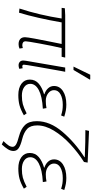

<svg xmlns="http://www.w3.org/2000/svg" viewBox="557 -1414 1061 2216"><g transform="rotate(90 1088.0 -306.5)"><path d="M410 -64Q410 -87 426.5 -176.5Q443 -266 463 -363Q481 -449 488 -487H239Q189 -199 127 5L79 0Q116 -112 146 -239.5Q176 -367 194 -487H71L76 -524L155 -528H645L636 -487H535Q509 -375 483 -233.5Q457 -92 457 -71Q457 -52 469 -42.5Q481 -33 503 -33Q513 -33 535 -39L541 0Q517 10 490 10Q452 10 431 -9Q410 -28 410 -64Z M679 -44Q679 -50 682 -74L760 -528H809Q804 -495 799 -476Q770 -314 748.5 -191.5Q727 -69 727 -51Q727 -33 748 -33Q755 -33 768 -37L775 2Q753 10 734 10Q710 10 694.5 -4Q679 -18 679 -44ZM843 -817H896L899 -811L788 -624H749Z M899 -119Q899 -183 946.5 -223Q994 -263 1068 -284V-288Q1027 -301 1000 -330Q973 -359 973 -399Q973 -464 1032 -502.5Q1091 -541 1187 -541Q1224 -541 1254.5 -535.5Q1285 -530 1327 -517L1313 -481Q1277 -492 1251 -496Q1225 -500 1190 -500Q1116 -500 1068.5 -473.5Q1021 -447 1021 -399Q1021 -359 1057 -331.5Q1093 -304 1144 -304Q1189 -304 1228 -312L1235 -270Q1093 -262 1020.5 -223.5Q948 -185 948 -125Q948 -81 986 -54.5Q1024 -28 1084 -28Q1141 -28 1183 -39Q1225 -50 1289 -83L1311 -51Q1246 -14 1195 -0.5Q1144 13 1077 13Q996 13 947.5 -22.5Q899 -58 899 -119Z M1675 78Q1675 56 1648.5 39.5Q1622 23 1552 5Q1469 -17 1424 -63.5Q1379 -110 1379 -200Q1379 -352 1502 -496.5Q1625 -641 1795 -750V-754Q1604 -762 1482 -761L1491 -803L1857 -787L1850 -745Q1740 -675 1644 -585.5Q1548 -496 1488 -397Q1428 -298 1428 -205Q1428 -127 1468.5 -89Q1509 -51 1584 -32Q1657 -14 1690 8.5Q1723 31 1723 69Q1723 102 1702.5 134.5Q1682 167 1648 204L1609 185Q1643 150 1659 126Q1675 102 1675 78Z M1746 -119Q1746 -183 1793.5 -223Q1841 -263 1915 -284V-288Q1874 -301 1847 -330Q1820 -359 1820 -399Q1820 -464 1879 -502.5Q1938 -541 2034 -541Q2071 -541 2101.5 -535.5Q2132 -530 2174 -517L2160 -481Q2124 -492 2098 -496Q2072 -500 2037 -500Q1963 -500 1915.5 -473.5Q1868 -447 1868 -399Q1868 -359 1904 -331.5Q1940 -304 1991 -304Q2036 -304 2075 -312L2082 -270Q1940 -262 1867.5 -223.5Q1795 -185 1795 -125Q1795 -81 1833 -54.5Q1871 -28 1931 -28Q1988 -28 2030 -39Q2072 -50 2136 -83L2158 -51Q2093 -14 2042 -0.5Q1991 13 1924 13Q1843 13 1794.5 -22.5Q1746 -58 1746 -119Z"/></g></svg>

Font: Nebula Sans Light
Style: Regular
Weight: 300
Italic angle: -9°
Designer: Paul D. Hunt for Adobe (as Source Sans)
Foundry: Nebula Entertainment & Broadcasting LLC
Version: Version 1.010